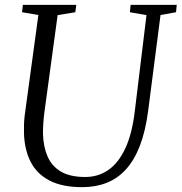

<svg xmlns="http://www.w3.org/2000/svg" viewBox="-20 -763 750 793"><path d="M643 -701 592 -306Q581 -221.5 557.8 -161.2Q534.5 -101 500 -63.2Q465.5 -25.5 420.2 -7.8Q375 10 319.5 10Q237 10 184.2 -17.5Q131.5 -45 106 -95.8Q80.5 -146.5 79 -215.5Q78.5 -233 79.2 -251.8Q80 -270.5 82.5 -290L138.5 -701L71 -712.5L74.5 -743H295L291 -712.5L218 -700.5L163 -296.5Q160 -273 158.8 -251.8Q157.5 -230.5 157.5 -210.5Q159 -157 176.5 -116.8Q194 -76.5 231.8 -54.2Q269.5 -32 332 -32Q385.5 -32 427.5 -61Q469.5 -90 497.8 -150.8Q526 -211.5 537 -306L585 -700.5L516.5 -712.5L519.5 -743H710L707 -712.5Z"/></svg>

Font: Merriweather 72pt Light
Style: Italic
Weight: 300
Italic angle: -7.8°
Version: Version 2.101